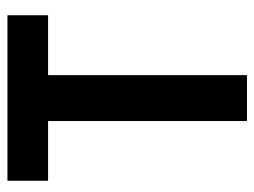

<svg xmlns="http://www.w3.org/2000/svg" viewBox="-106 -594 700 529"><g transform="rotate(-90 244.5 -330.0)"><path d="M301.5 0H175V-548H10.5V-660H466.5V-548H301.5Z"/></g></svg>

Font: Lucymar Sans SemiBold
Style: Regular
Weight: 600
Foundry: The League of Moveable Type (original font) / Main changes by Cristiano Sobral with portions from Mirco Monsees
Version: Version 2.001;August 30, 2020;FontCreator 13.0.0.2681 64-bit